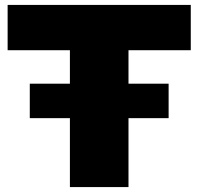

<svg xmlns="http://www.w3.org/2000/svg" viewBox="-20 -760 806 780"><path d="M264 0V-280H101V-420H264V-556H11V-740H755V-556H502V-420H665V-280H502V0Z"/></svg>

Font: Encode Sans Expanded Expanded Black
Style: Regular
Weight: 900
Width: 7
Designer: Multiple Designers
Foundry: Impallari Type
Version: Version 3.000; ttfautohint (v1.8.3) -l 8 -r 50 -G 200 -x 14 